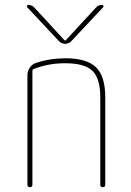

<svg xmlns="http://www.w3.org/2000/svg" viewBox="-20 -770 540 790"><path d="M392.6 -9.8V-370.1Q392.6 -447.3 360.4 -478.5Q328.1 -509.8 248 -509.8Q177.7 -509.8 117.2 -485.4Q113.3 -484.4 113.3 -477.5V-9.8Q113.3 0 103 0Q92.8 0 92.8 -9.8V-460.9Q92.8 -476.6 102.1 -490.7Q111.3 -504.9 125 -509.8Q178.7 -529.3 248 -530.3Q336.9 -530.3 375 -493.2Q413.1 -456.1 413.1 -370.1V-9.8Q413.1 0 402.8 0Q392.6 0 392.6 -9.8ZM222.7 -600.6 91.8 -740.2Q89.8 -743.2 91.3 -746.6Q92.8 -750 96.7 -750Q109.4 -750 120.1 -740.2L246.1 -603.5H248H250L376 -740.2Q385.7 -750 399.4 -750Q403.3 -750 405.3 -746.6Q407.2 -743.2 404.3 -740.2L273.4 -600.6Q262.7 -589.8 248 -589.8Q233.4 -589.8 222.7 -600.6Z"/></svg>

Font: Rounded Mgen+ 1mn thin
Style: Regular
Weight: 100
Designer: [Source Han Sans]
Ryoko NISHIZUKA  (kana & ideographs); Paul D. Hunt (Latin, Greek & Cyrillic); Wenlong ZHANG  (bopomofo
Version: Version 1.059.20150602